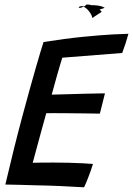

<svg xmlns="http://www.w3.org/2000/svg" viewBox="-20 -808 578 834"><path d="M345 5.6Q292.2 2.3 241.4 0.1Q190.6 -2.1 136.2 -3.1Q104.7 -4 69.9 -5Q35.1 -5.9 3.2 -6.4Q21.6 -85.1 40.6 -161.6Q59.7 -238.1 78.2 -306.9Q111.8 -431.4 135.4 -513.2Q159 -594.9 169.2 -625.5Q262.7 -640.3 341.2 -648.1Q419.8 -655.9 472.1 -658.6Q524.4 -661.2 537.9 -661.2Q531.8 -639.1 525.5 -619.7Q519.2 -600.3 510.9 -577.9L250.7 -557.4Q247 -546 240.4 -524.1Q233.9 -502.1 226.8 -477Q219.8 -451.9 213.8 -430.1Q207.8 -408.2 204.6 -396.9Q215.9 -397.2 238.5 -397.8Q261 -398.3 289.1 -399.2Q317.2 -400.1 346 -400.8Q374.8 -401.5 398.6 -401.9Q422.3 -402.3 435.9 -402.5L413.8 -314.4Q406.7 -314.6 384.2 -314.9Q361.7 -315.3 331.4 -315.6Q301.1 -315.9 270.3 -316.2Q239.5 -316.4 215.3 -316.5Q191.2 -316.6 181 -316.3Q179.2 -309.8 173.8 -290.6Q168.4 -271.3 161.3 -245.4Q154.2 -219.4 146.7 -191.8Q139.1 -164.2 132.7 -140.1Q126.2 -116 122.1 -100.9Q133.3 -101.6 161.3 -101.7Q189.2 -101.9 214.1 -101.9Q246.8 -101.9 279.7 -101Q312.5 -100.1 340.1 -98.7Q367.7 -97.2 383.8 -95.9Q380.1 -83.4 374.7 -67.8Q369.3 -52.2 363.3 -37.2Q357.4 -22.1 352.6 -10.7Q347.8 0.8 345 5.6ZM421.8 -756.6Q416.8 -763.6 408.3 -769.8Q399.9 -776.1 390.2 -780.6Q380.4 -785.1 371 -787.2Q361.6 -789.2 354.4 -787.8Q354.3 -786.7 351 -783.8Q347.7 -781 344.6 -778.9Q341.5 -776.8 341.5 -776.9Q341.9 -779.5 347.1 -776.8Q352.2 -774.2 359.3 -767.4Q366.3 -760.6 372.6 -750.8Q378.9 -741.1 381.6 -729.6Q382.9 -731.1 388.4 -734.8Q393.9 -738.4 402.6 -744.1Q411.4 -749.7 421.8 -756.6ZM434.8 -773.9Q428.4 -778.9 416.4 -781.7Q404.4 -784.4 390.1 -785.3Q375.8 -786.1 362 -784.3Q348.3 -782.5 338.4 -777.4Q335.5 -775.1 331.5 -774.5Q327.6 -773.8 324.8 -774.1Q322.1 -774.4 321.8 -775.4Q323.3 -780 331.9 -781Q340.4 -782 352.1 -779.5Q363.7 -777 374.3 -771.5Q385 -766.1 390.4 -758Q393.3 -759.9 405 -763.7Q416.7 -767.4 434.8 -773.9Z"/></svg>

Font: Grandstander Thin
Style: Italic
Weight: 100
Italic angle: -15°
Designer: Tyler Finck
Foundry: Etcetera Type Co
Version: Version 1.200